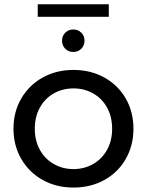

<svg xmlns="http://www.w3.org/2000/svg" viewBox="-20 -857 676 883"><path d="M42 -265.2Q42 -342.6 77.9 -404.2Q113.9 -465.9 176.5 -500.6Q239.1 -535.4 317.9 -535.4Q396.6 -535.4 459.5 -500.7Q522.5 -466 558.1 -404.4Q593.7 -342.7 593.7 -265Q593.7 -187.5 558.1 -125.6Q522.5 -63.6 459.5 -29Q396.6 5.6 317.9 5.6Q239.1 5.6 176.5 -29.2Q113.9 -64 77.9 -125.9Q42 -187.8 42 -265.2ZM495.7 -265Q495.7 -319.6 472.6 -361.8Q449.5 -404 408.7 -427.2Q367.9 -450.4 317.9 -450.4Q267.8 -450.4 227 -427.2Q186.2 -404 163.1 -361.8Q140 -319.6 140 -265Q140 -210.4 163.1 -168.4Q186.2 -126.4 227 -102.9Q267.8 -79.4 317.9 -79.4Q367.9 -79.4 408.7 -102.9Q449.5 -126.4 472.6 -168.4Q495.7 -210.4 495.7 -265ZM265.3 -669.7Q265.3 -691.9 280.1 -706.6Q295 -721.4 317 -721.4Q339.1 -721.4 353.9 -706.6Q368.7 -691.9 368.7 -669.7Q368.7 -647.7 353.9 -632.9Q339.1 -618 317 -618Q295 -618 280.1 -632.9Q265.3 -647.7 265.3 -669.7ZM153.6 -837.3H480.4V-779.6H153.6Z"/></svg>

Font: iiserrat Thin
Style: Regular
Weight: 100
Designer: Akira Ohta
Foundry: Akira Ohta
Version: Version 1.200;Glyphs 3.3.1 (3343)